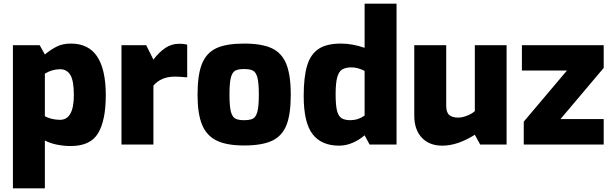

<svg xmlns="http://www.w3.org/2000/svg" viewBox="-20 -783 3323 1040"><path d="M50 -538H195L223 -488Q257 -516 289 -531.5Q321 -547 363 -547Q460 -547 506.5 -476.5Q553 -406 553 -268Q553 -131 511.5 -61.5Q470 8 363 8Q326 8 288.5 0.5Q251 -7 223 -22V237H50ZM380 -268Q380 -346 361 -377Q342 -408 306 -408Q262 -408 223 -384V-154Q237 -145 259.5 -139.5Q282 -134 305 -134Q380 -134 380 -268Z M638 -538H772L811 -460Q841 -500 875 -523Q909 -546 952 -546Q977 -546 994 -541V-364Q950 -368 929 -368Q890 -368 861 -356Q832 -344 811 -319V0H638Z M1050 -270Q1050 -379 1074.5 -438.5Q1099 -498 1153 -522.5Q1207 -547 1302 -547Q1397 -547 1451.5 -522Q1506 -497 1530.5 -437Q1555 -377 1555 -270Q1555 -164 1531.5 -105Q1508 -46 1453.5 -20.5Q1399 5 1302 5Q1208 5 1153.5 -21.5Q1099 -48 1074.5 -107.5Q1050 -167 1050 -270ZM1382 -271Q1382 -333 1374.5 -362Q1367 -391 1351 -400Q1335 -409 1302 -409Q1269 -409 1253.5 -400Q1238 -391 1230.5 -362.5Q1223 -334 1223 -271Q1223 -208 1230.5 -179Q1238 -150 1254 -141Q1270 -132 1302 -132Q1335 -132 1351 -141Q1367 -150 1374.5 -179.5Q1382 -209 1382 -271Z M1625 -263Q1625 -366 1643.5 -427.5Q1662 -489 1705.5 -518Q1749 -547 1827 -547Q1888 -547 1955 -524V-763H2128V0H1982L1955 -50Q1926 -25 1890 -9.5Q1854 6 1817 6Q1721 6 1673 -56.5Q1625 -119 1625 -263ZM1955 -157V-399Q1917 -418 1885 -418Q1851 -418 1833 -406.5Q1815 -395 1806.5 -364Q1798 -333 1798 -272Q1798 -213 1805.5 -183.5Q1813 -154 1830 -143Q1847 -132 1879 -132Q1919 -132 1955 -157Z M2224 -156V-538H2397V-210Q2397 -174 2413.5 -160Q2430 -146 2462 -146Q2483 -146 2509 -156Q2535 -166 2552 -181V-538H2724V0H2581L2552 -53Q2458 6 2376 6Q2305 6 2264.5 -37.5Q2224 -81 2224 -156Z M2817 -124 3051 -401H2807V-538H3250V-415L3016 -138H3250V0H2817Z"/></svg>

Font: Exo ExtraBold
Style: Regular
Weight: 800
Designer: Natanael Gama
Foundry: Natanael Gama
Version: Version 1.500